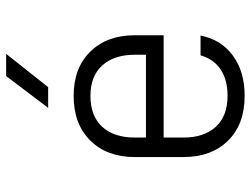

<svg xmlns="http://www.w3.org/2000/svg" viewBox="-118 -708 835 640"><g transform="rotate(-90 300.0 -387.5)"><path d="M301 10Q206 10 151.5 -45.5Q97 -101 97 -194V-356Q97 -449 152 -504.5Q207 -560 301 -560Q394 -560 448.5 -504.5Q503 -449 503 -356V-260H162V-194Q162 -125 198 -86Q234 -47 301 -47Q355 -47 389.5 -70.5Q424 -94 436 -137H502Q489 -69 435.5 -29.5Q382 10 301 10ZM162 -319H438V-356Q438 -425 402.5 -464.5Q367 -504 301 -504Q234 -504 198 -465Q162 -426 162 -356ZM261 -645 367 -785H441L330 -645Z"/></g></svg>

Font: Tiny ExtraLight
Style: Regular
Weight: 200
Monospace: yes
Designer: Philipp Nurullin, Konstantin Bulenkov
Foundry: JetBrains
Version: Version 2.251; ttfautohint (v1.8.4.7-5d5b)